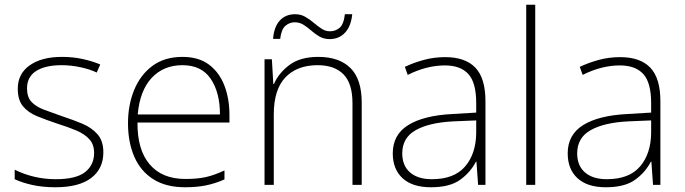

<svg xmlns="http://www.w3.org/2000/svg" viewBox="-20 -780 2888 810"><path d="M416 -137Q416 -68 364.5 -29Q313 10 214 10Q159 10 115 0Q71 -10 42 -24V-64Q80 -45 124 -34.5Q168 -24 215 -24Q301 -24 339 -54Q377 -84 377 -135Q377 -170 357.5 -192Q338 -214 303 -229Q268 -244 223 -258Q175 -274 137 -289.5Q99 -305 77 -331.5Q55 -358 55 -406Q55 -469 105.5 -504.5Q156 -540 241 -540Q288 -540 329 -531Q370 -522 403 -508L388 -474Q359 -488 319 -496.5Q279 -505 240 -505Q171 -505 132.5 -480.5Q94 -456 94 -407Q94 -370 113 -350Q132 -330 165 -317.5Q198 -305 241 -290Q287 -275 326.5 -258.5Q366 -242 391 -214Q416 -186 416 -137Z M750 -540Q818 -540 861.5 -507.5Q905 -475 926.5 -419.5Q948 -364 948 -294V-263H560Q559 -148 611.5 -86.5Q664 -25 762 -25Q811 -25 846.5 -32.5Q882 -40 927 -61V-23Q888 -6 849.5 2Q811 10 761 10Q680 10 626.5 -24Q573 -58 546.5 -119Q520 -180 520 -260Q520 -337 546 -400.5Q572 -464 623 -502Q674 -540 750 -540ZM750 -505Q670 -505 620 -451.5Q570 -398 561 -297H908Q908 -390 869 -447.5Q830 -505 750 -505Z M1323 -540Q1411 -540 1458.5 -493Q1506 -446 1506 -347V0H1467V-345Q1467 -428 1429 -466.5Q1391 -505 1320 -505Q1233 -505 1184 -453.5Q1135 -402 1135 -297V0H1096V-530H1127L1133 -426H1136Q1155 -471 1200.5 -505.5Q1246 -540 1323 -540ZM1132 -616Q1136 -667 1160.5 -693.5Q1185 -720 1225 -720Q1249 -720 1268 -709Q1287 -698 1303.5 -684Q1320 -670 1336.5 -659Q1353 -648 1372 -648Q1395 -648 1412.5 -662.5Q1430 -677 1435 -720H1466Q1461 -669 1435.5 -642Q1410 -615 1371 -615Q1346 -615 1327.5 -626Q1309 -637 1293 -651Q1277 -665 1260.5 -675.5Q1244 -686 1223 -686Q1202 -686 1184.5 -671.5Q1167 -657 1162 -616Z M1858 -539Q1943 -539 1985.5 -494.5Q2028 -450 2028 -353V0H1997L1990 -98H1988Q1964 -52 1920.5 -21Q1877 10 1798 10Q1720 10 1678.5 -28Q1637 -66 1637 -133Q1637 -212 1702.5 -252.5Q1768 -293 1889 -299L1989 -305V-345Q1989 -431 1956 -467.5Q1923 -504 1857 -504Q1780 -504 1700 -464L1688 -498Q1726 -516 1769 -527.5Q1812 -539 1858 -539ZM1893 -268Q1791 -263 1734 -231Q1677 -199 1677 -133Q1677 -81 1710 -52.5Q1743 -24 1802 -24Q1896 -24 1942 -77.5Q1988 -131 1989 -219V-272Z M2238 0H2200V-760H2238Z M2596 -539Q2681 -539 2723.5 -494.5Q2766 -450 2766 -353V0H2735L2728 -98H2726Q2702 -52 2658.5 -21Q2615 10 2536 10Q2458 10 2416.5 -28Q2375 -66 2375 -133Q2375 -212 2440.5 -252.5Q2506 -293 2627 -299L2727 -305V-345Q2727 -431 2694 -467.5Q2661 -504 2595 -504Q2518 -504 2438 -464L2426 -498Q2464 -516 2507 -527.5Q2550 -539 2596 -539ZM2631 -268Q2529 -263 2472 -231Q2415 -199 2415 -133Q2415 -81 2448 -52.5Q2481 -24 2540 -24Q2634 -24 2680 -77.5Q2726 -131 2727 -219V-272Z"/></svg>

Font: Noto Sans Gujarati ExtraLight
Style: Regular
Weight: 200
Designer: Jelle Bosma - Monotype Design Team, Universal Thirst
Foundry: Monotype Imaging Inc.
Version: Version 2.106; ttfautohint (v1.8.4.7-5d5b)